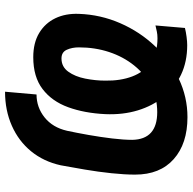

<svg xmlns="http://www.w3.org/2000/svg" viewBox="-21 -731 764 762"><g transform="rotate(-90 361.0 -350.0)"><path d="M277 12Q172 12 110.5 -42.5Q49 -97 49 -196Q49 -237 54.5 -289.5Q60 -342 69 -395Q78 -448 86 -491Q101 -559 141.5 -608.5Q182 -658 243 -685Q304 -712 378 -712L367 -587Q316 -587 276 -555Q236 -523 223 -466Q215 -429 206.5 -381Q198 -333 192.5 -287Q187 -241 187 -207Q189 -108 297 -108Q354 -108 401 -132.5Q448 -157 482.5 -200Q517 -243 535.5 -299Q554 -355 554 -419Q554 -446 544.5 -467Q535 -488 510 -488Q477 -488 457.5 -461Q438 -434 430 -393.5Q422 -353 422 -314Q421 -254 438.5 -207.5Q456 -161 493.5 -134Q531 -107 590 -107Q605 -107 616.5 -109.5Q628 -112 641 -115L631 2Q615 6 595.5 8.5Q576 11 563 11Q497 11 445.5 -13.5Q394 -38 358 -82Q322 -126 304 -185Q286 -244 289 -314Q293 -397 316.5 -461.5Q340 -526 388.5 -563Q437 -600 515 -600Q572 -600 611 -576.5Q650 -553 669.5 -512.5Q689 -472 687 -419Q684 -333 650 -255Q616 -177 559 -117Q502 -57 429.5 -22.5Q357 12 277 12Z"/></g></svg>

Font: Finlandica SemiBold
Style: Italic
Weight: 600
Italic angle: -8°
Designer: Niklas Ekholm, Juho Hiilivirta, Jaakko Suomalainen
Foundry: Helsinki Type Studio
Version: Version 1.063